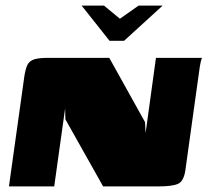

<svg xmlns="http://www.w3.org/2000/svg" viewBox="-20 -667 746 687"><path d="M272 -647H352L409 -600L476 -647H562L424 -521H372ZM12 0 67 -393Q71 -420 78 -434.5Q85 -449 102 -454.5Q119 -460 152 -460H371L499 -230L501 -191L538 -460H703Q701 -458 698 -444.5Q695 -431 693 -414.5Q691 -398 689 -386L643 -56Q637 -18 616.5 -9Q596 0 547 0H349L214 -240L213 -279L174 0Z"/></svg>

Font: Genos Black
Style: Italic
Weight: 900
Italic angle: -8°
Version: Version 1.010